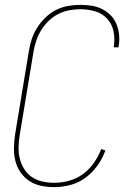

<svg xmlns="http://www.w3.org/2000/svg" viewBox="-20 -763 540 791"><path d="M204 8Q176 8 149.5 2.5Q123 -3 101.5 -17Q80 -31 65 -52.5Q50 -74 43.5 -99.5Q37 -125 37.5 -152.5Q38 -180 42 -208L99 -553Q103 -578 111 -602.5Q119 -627 133.5 -649.5Q148 -672 167.5 -691Q187 -710 211 -722Q235 -734 260.5 -738.5Q286 -743 310 -743Q334 -743 357 -739.5Q380 -736 400 -726Q420 -716 435.5 -700.5Q451 -685 459.5 -664.5Q468 -644 470.5 -620.5Q473 -597 469 -573Q469 -572 468.5 -571Q468 -570 468 -568H448Q449 -569 449 -570.5Q449 -572 449 -573Q454 -605 447.5 -635Q441 -665 421 -686.5Q401 -708 371.5 -716.5Q342 -725 310 -725Q288 -725 264.5 -720.5Q241 -716 219.5 -705Q198 -694 180 -676.5Q162 -659 149.5 -638.5Q137 -618 129.5 -595.5Q122 -573 118 -550L61 -205Q57 -180 56.5 -155.5Q56 -131 62 -108Q68 -85 80.5 -65.5Q93 -46 112.5 -33Q132 -20 155.5 -15Q179 -10 204 -10Q234 -10 265 -18.5Q296 -27 322 -46Q348 -65 367 -92.5Q386 -120 397 -149L414 -143Q403 -111 382 -81.5Q361 -52 332.5 -31Q304 -10 270.5 -1Q237 8 204 8Z"/></svg>

Font: Iosevka SS04 Thin
Style: Italic
Weight: 100
Italic angle: -9°
Monospace: yes
Designer: Belleve Invis
Foundry: Belleve Invis
Version: Version 19.0.0; ttfautohint (v1.8.4)